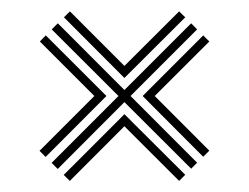

<svg xmlns="http://www.w3.org/2000/svg" viewBox="-20 -554 448 346"><path d="M73 -260.5 193.5 -381 73.2 -501 84.2 -512 204.2 -391.8 324.5 -512 335.2 -501 215.2 -381 335.2 -260.8 324.5 -250 204.2 -370 84 -249.5ZM51.2 -282.2 150 -381 51.8 -479.2 62.5 -490.2 171.8 -381 62.2 -271.2ZM95.2 -522.8 106 -533.5 204.2 -435.2 302.8 -533.5 313.8 -522.8 204.2 -413.5ZM94.8 -238.8 204.2 -348.2 313.8 -239 302.8 -228 204.2 -326.5 105.8 -228ZM237 -381 346.2 -490.2 357.2 -479.2 258.8 -381 357.2 -282.5 346.2 -271.5Z"/></svg>

Font: Big Shoulders Inline Display Thin Medium
Style: Regular
Weight: 500
Version: Version 2.002